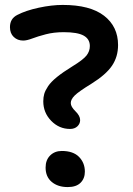

<svg xmlns="http://www.w3.org/2000/svg" viewBox="-20 -740 534 771"><path d="M261.2 -222.2Q217.3 -222.2 185.5 -254.9Q153.8 -287.6 153.8 -333Q153.8 -349.6 157.7 -363Q161.6 -376.5 173.1 -393.8Q184.6 -411.1 208.7 -430.7Q232.9 -450.2 270 -473.1Q314 -500 327.4 -517.1Q340.8 -534.2 340.8 -555.2Q340.8 -583 316.2 -596.9Q291.5 -610.8 235.8 -610.8Q196.3 -610.8 163.8 -602.3Q131.3 -593.8 109.4 -585.4Q87.4 -577.1 73.2 -577.1Q50.3 -577.1 35.2 -591.6Q20 -606 20 -630.9Q20 -665.5 49.8 -680.2Q83.5 -697.8 135.5 -709Q187.5 -720.2 231.9 -720.2Q341.8 -720.2 397.9 -676.8Q454.1 -633.3 454.1 -559.1Q454.1 -512.2 429.9 -476.3Q405.8 -440.4 347.2 -403.8Q295.4 -372.1 279.8 -356.4Q264.2 -340.8 264.2 -326.2Q264.2 -311.5 283 -293.2Q301.8 -274.9 301.8 -257.8Q301.8 -243.2 290.8 -232.7Q279.8 -222.2 261.2 -222.2ZM252 11.2Q212.4 11.2 187.7 -9.5Q163.1 -30.3 163.1 -66.9Q163.1 -97.7 181.4 -115.7Q199.7 -133.8 228 -133.8Q273.9 -133.8 297.4 -109.9Q320.8 -85.9 320.8 -50.8Q320.8 -23.4 303.5 -6.1Q286.1 11.2 252 11.2Z"/></svg>

Font: Shantell Sans Irregular
Style: Regular
Weight: 500
Designer: Stephen Nixon, Anya Danilova, Shantell Martin
Foundry: Arrow Type
Version: Version 1.006;[9816181b4]